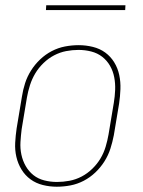

<svg xmlns="http://www.w3.org/2000/svg" viewBox="-20 -699 540 727"><path d="M195 8Q168 8 142 1.5Q116 -5 95.5 -20Q75 -35 61.5 -57Q48 -79 42 -105Q36 -131 37.5 -158.5Q39 -186 43 -213L63 -333Q67 -359 75 -384Q83 -409 97.5 -432Q112 -455 132 -474Q152 -493 176 -505.5Q200 -518 226 -523Q252 -528 278 -528Q305 -528 331.5 -521.5Q358 -515 378.5 -500Q399 -485 412.5 -463Q426 -441 431.5 -415Q437 -389 436 -361.5Q435 -334 431 -307L411 -187Q406 -161 398 -136Q390 -111 375.5 -88Q361 -65 341 -46Q321 -27 297 -14.5Q273 -2 247 3Q221 8 195 8ZM196 -10Q219 -10 243 -14.5Q267 -19 289 -30.5Q311 -42 329.5 -60Q348 -78 360.5 -99Q373 -120 380 -143.5Q387 -167 391 -190L411 -310Q415 -334 416 -358.5Q417 -383 412.5 -406.5Q408 -430 396.5 -450Q385 -470 367 -484Q349 -498 325.5 -504Q302 -510 277 -510Q254 -510 230.5 -505.5Q207 -501 185 -489.5Q163 -478 144.5 -460Q126 -442 113.5 -421Q101 -400 93.5 -376.5Q86 -353 82 -330L62 -210Q59 -186 57.5 -161.5Q56 -137 61 -113.5Q66 -90 77.5 -70Q89 -50 106.5 -36Q124 -22 147.5 -16Q171 -10 196 -10ZM154 -661 155 -679H455L454 -661Z"/></svg>

Font: Iosevka Thin
Style: Italic
Weight: 100
Italic angle: -9°
Monospace: yes
Designer: Belleve Invis
Foundry: Belleve Invis
Version: Version 32.5.0; ttfautohint (v1.8.4)